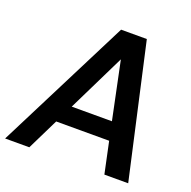

<svg xmlns="http://www.w3.org/2000/svg" viewBox="-145 -823 944 947"><g transform="rotate(20 326.5 -350.0)"><path d="M-21 0 333 -700H468L625 0H500L465 -165H187L106 0ZM234 -260H445L382 -562Z"/></g></svg>

Font: Host Grotesk SemiBold
Style: Italic
Weight: 600
Italic angle: -8°
Designer: Doğukan Karapınar based on Poppins by Indian Type Foundry, Jonny Pinhorn
Foundry: Element Type
Version: Version 1.001; ttfautohint (v1.8.4.7-5d5b)